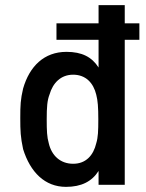

<svg xmlns="http://www.w3.org/2000/svg" viewBox="-20 -720 568 748"><path d="M466 0V-565H523V-629H466V-700H364V-629H200V-565H364V-457C338 -498 299 -518 239 -518C152 -518 95 -462 70 -375C60 -332 59 -311 59 -260C59 -210 60 -186 70 -139C98 -49 155 8 237 8C297 8 338 -13 364 -54V0ZM162 -255C162 -303 164 -329 173 -352C186 -397 217 -429 265 -429C314 -429 344 -397 355 -351C361 -328 363 -302 363 -255C363 -210 362 -185 355 -162C344 -115 315 -82 265 -82C215 -82 181 -114 170 -162C163 -186 162 -211 162 -255Z"/></svg>

Font: Vanilla Cream DemiBold
Style: Regular
Weight: 600
Designer: Jeremy Tribby, Jinavaṁso
Foundry: Tribby Type
Version: Version 1.422;Glyphs 3.1.2 (3151)